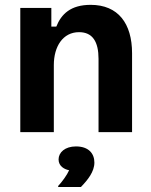

<svg xmlns="http://www.w3.org/2000/svg" viewBox="-20 -532 607 773"><path d="M196.7 0V-270C196.7 -345 233.3 -402.5 298.3 -402.5C353.3 -402.5 376.7 -363.3 376.7 -295V0H511.7V-317.5C511.7 -437.5 455.8 -512.5 345 -512.5C264.2 -512.5 226.7 -475 206.7 -425H186.7V-500H61.7V0ZM305.8 220.8C333.3 192.5 360 159.2 360 122.5C360 86.7 337.5 57.5 285.8 57.5C241.7 57.5 215.8 81.7 215.8 110C215.8 137.5 240 150 258.3 153.3C250 172.5 230 200 214.2 216.7V220.8Z"/></svg>

Font: Familjen Grotesk
Style: Bold
Weight: 700
Designer: Anders Wikstroem, Jonas Baeckman, Matilda Gysing, Kristian Moeller
Foundry: Familjen STHLM AB
Version: Version 2.000